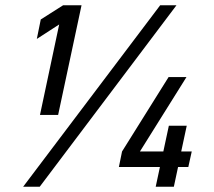

<svg xmlns="http://www.w3.org/2000/svg" viewBox="-20 -710 814 730"><path d="M205 -617 120 -562 135 -636 220 -690H290L201 -273H132ZM696 -75H657L641 0H572L588 -75H432L444 -134L621 -417H689L512 -134H601L622 -232H690L669 -134H709ZM589 -690H651L131 0H68Z"/></svg>

Font: D-DIN
Style: DIN-Italic
Weight: 400
Italic angle: -12°
Designer: Charles Nix
Foundry: Datto Inc.
Version: Version 1.00